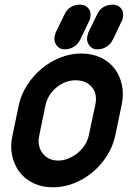

<svg xmlns="http://www.w3.org/2000/svg" viewBox="-20 -788 545 818"><path d="M60 -340Q70 -386 96 -426Q122 -466 158 -496Q194 -526 237.5 -543Q281 -560 326 -560Q372 -560 408.5 -543Q445 -526 468 -496Q491 -466 499.5 -426Q508 -386 498 -340L471 -210Q461 -164 435.5 -124Q410 -84 374 -54Q338 -24 294.5 -7Q251 10 205 10Q160 10 123.5 -7Q87 -24 64 -54Q41 -84 32 -124Q23 -164 33 -210ZM147 -210Q138 -166 161.5 -135Q185 -104 229 -104Q250 -104 271 -112.5Q292 -121 310 -135.5Q328 -150 340.5 -169Q353 -188 358 -210L386 -341Q396 -389 371 -417.5Q346 -446 302 -446Q281 -446 260.5 -438.5Q240 -431 222.5 -417Q205 -403 192 -383.5Q179 -364 174 -340ZM255 -727V-726Q263 -746 280.5 -757Q298 -768 318 -768H324Q326 -768 327.5 -768Q329 -768 334 -766L333 -767Q352 -762 360.5 -747Q369 -732 364 -711Q363 -708 362.5 -704.5Q362 -701 358 -696L359 -697L322 -619V-620Q313 -600 295 -589Q277 -578 259 -578H252Q250 -578 248 -578Q246 -578 244 -579Q227 -584 218 -599.5Q209 -615 213 -634Q215 -640 215 -641L217 -649ZM394 -727V-726Q402 -746 419.5 -757Q437 -768 457 -768H463Q465 -768 466.5 -768Q468 -768 473 -766L472 -767Q491 -762 499.5 -747Q508 -732 503 -711Q502 -708 501.5 -704.5Q501 -701 497 -696L498 -697L461 -619V-620Q452 -600 434 -589Q416 -578 398 -578H391Q389 -578 387 -578Q385 -578 383 -579Q366 -584 357 -599.5Q348 -615 352 -634Q354 -640 354 -641L356 -649Z"/></svg>

Font: VDS
Style: Bold Italic
Weight: 700
Designer: artmaker
Foundry: artmaker
Version: Version 1.000 2009 initial release